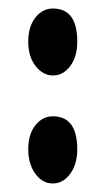

<svg xmlns="http://www.w3.org/2000/svg" viewBox="-20 -426 250 455"><path d="M163.1 -72.3Q163.1 -36.6 146.2 -13.9Q129.4 8.8 105 8.8Q81.5 8.8 64.9 -12.7Q46.9 -36.1 46.9 -72.3Q46.9 -108.9 64.9 -130.4Q81.5 -150.4 105 -150.4Q163.1 -150.4 163.1 -72.3ZM163.1 -327.6Q163.1 -292 146.5 -269.5Q129.9 -247.1 105.5 -247.1Q82 -247.1 64.5 -269.3Q46.9 -291.5 46.9 -327.6Q46.9 -363.8 64.9 -385.7Q81.5 -405.8 105.5 -405.8Q163.1 -405.8 163.1 -327.6Z"/></svg>

Font: Dai Banna SIL Book
Style: Bold
Weight: 700
Designer: Victor Gaultney
Foundry: SIL International
Version: Version 2.000